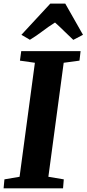

<svg xmlns="http://www.w3.org/2000/svg" viewBox="-26 -1020 470 1040"><path d="M-6.5 0 -2 -48.5 80 -62.5 163 -680 82 -691.5 89 -743H410.5L404.5 -691.5L319 -680L236 -62.5L319.5 -48.5L315.5 0ZM90 -831.5 246.5 -1000.5H327.5L423.5 -831.5L371 -804Q345.5 -827.5 321.8 -851.2Q298 -875 272 -898Q235.5 -875 204.5 -851.2Q173.5 -827.5 136 -804.5Z"/></svg>

Font: Merriweather Light 18pt ExtraBold
Style: Italic
Weight: 800
Italic angle: -7.8°
Version: Version 2.101